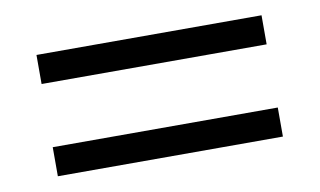

<svg xmlns="http://www.w3.org/2000/svg" viewBox="-41 -489 683 410"><g transform="rotate(-10 300.0 -284.5)"><path d="M544 -416V-353H56V-416ZM544 -216V-153H56V-216Z"/></g></svg>

Font: wassup Sans
Style: Regular
Weight: 400
Version: Version 2.001